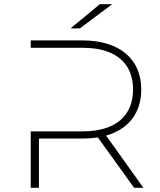

<svg xmlns="http://www.w3.org/2000/svg" viewBox="-20 -892 759 912"><path d="M484 -248C590 -278 651 -355 651 -467C651 -613 546 -700 372 -700H126V-665H373C528 -665 612 -593 612 -467C612 -341 528 -268 373 -268H126V0H165V-234H372C398 -234 422 -236 445 -239L617 0H661ZM359 -757 513 -872H454L315 -757Z"/></svg>

Font: Montserrat-Alt1 ExtLt
Style: Regular
Weight: 200
Designer: Differentunic
Foundry: Differentunic
Version: Version 7.222